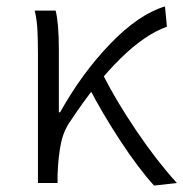

<svg xmlns="http://www.w3.org/2000/svg" viewBox="-20 -569 570 597"><path d="M88 -536H153Q163 -497 163 -413V-220H167Q235 -342 323.5 -433.5Q412 -525 493 -549L499 -486Q431 -462 354.5 -387Q278 -312 200 -194Q178 -164 169.5 -123Q161 -82 159 -26V0H98V-395Q98 -441 96.5 -473.5Q95 -506 88 -536ZM257 -296 301 -335Q342 -254 405 -161Q468 -68 530 0L459 8Q410 -46 354 -131.5Q298 -217 257 -296Z"/></svg>

Font: 寒蝉端黑体 Light
Style: Regular
Weight: 300
Designer: ChillDuanSans {Warren2060}; 
Source Han Sans {Ryoko NISHIZUKA 西塚涼子 (kana, bopomofo & ideographs); Paul D. Hunt (Latin, G
Foundry: ChillType&Adobe
Version: Version 1.300;Glyphs 3.3 (3306)